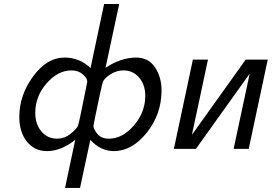

<svg xmlns="http://www.w3.org/2000/svg" viewBox="-20 -742 1354 957"><path d="M76.2 -159.2Q76.2 -267.1 145 -361.1Q213.9 -455.1 301.8 -455.1Q376 -455.1 431.2 -402.8L499 -722.2H574.2L505.9 -403.8Q581.1 -454.6 658.2 -455.1Q721.2 -455.1 753.2 -405.5Q785.2 -356 785.2 -292Q785.2 -172.9 711.7 -80.8Q638.2 11.2 546.9 11.2Q481.9 11.2 430.2 -44.9L378.9 194.8H304.2L355 -44.9Q284.2 11.2 213.9 11.2Q151.9 11.2 114 -36.4Q76.2 -84 76.2 -159.2ZM155.8 -179.2Q155.8 -123 186.3 -86.9Q216.8 -50.8 265.1 -50.8Q300.3 -50.8 329.1 -73Q357.9 -95.2 368.2 -113.8Q371.1 -119.6 382.6 -174.8Q394 -230 404.5 -282Q415 -334 415 -335Q415 -352.1 392.6 -371.6Q370.1 -391.1 335.9 -391.1Q269 -391.1 212.4 -326.7Q155.8 -262.2 155.8 -179.2ZM445.8 -115.2Q445.8 -98.1 465.3 -74.5Q484.9 -50.8 522.9 -50.8Q590.8 -50.8 647.5 -116.9Q704.1 -183.1 704.1 -264.2Q704.1 -319.3 673.6 -355.2Q643.1 -391.1 595.2 -391.1Q561 -391.1 531.5 -372.1Q502 -353 494.1 -336.9Q491.2 -332 479 -276.6Q466.8 -221.2 456.1 -168Z M846.7 0 941.4 -444.8H1016.6L936.5 -69.8L1204.6 -444.8H1314.5L1219.7 0H1144.5L1224.6 -375L956.5 0Z"/></svg>

Font: CMU Sans Serif
Style: Oblique
Weight: 500
Italic angle: -12°
Version: Version 0.7.0